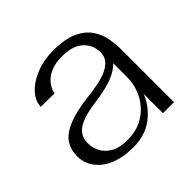

<svg xmlns="http://www.w3.org/2000/svg" viewBox="-130 -614 758 758"><g transform="rotate(-45 249.0 -235.0)"><path d="M210.2 12.8Q153.1 12.8 112.5 -4.3Q71.8 -21.4 49.9 -51.4Q28 -81.3 28 -119.9Q28 -156.3 46.1 -183.4Q64.2 -210.6 109.2 -229Q154.1 -247.4 232.6 -256Q274 -260.6 308.3 -269.9Q342.6 -279.3 363.3 -297.6Q383.9 -315.8 383.9 -344.1Q383.9 -385.8 353.9 -413.3Q323.9 -440.8 264.1 -440.8Q228.5 -440.8 203.3 -430.3Q178 -419.8 163.4 -403.1Q148.8 -386.4 143.2 -368.5Q142.4 -365.4 141.6 -362.6Q140.8 -359.8 141.1 -357.9L64.4 -358.9Q64.8 -363.7 65.7 -368.2Q66.6 -372.8 67.4 -377.4Q75.3 -406 101.9 -429.6Q128.6 -453.1 168.5 -467.4Q208.5 -481.6 254.9 -481.6Q321.8 -481.6 360.7 -463.6Q399.6 -445.6 419 -416.6Q438.4 -387.7 444 -354.5Q449.6 -321.4 449.6 -290.4V0H387.9V-107.7Q368.1 -57 322.7 -22.1Q277.3 12.8 210.2 12.8ZM216.5 -23.9Q256.6 -23.9 288.5 -38.7Q320.5 -53.4 342.7 -78.7Q365 -103.9 376.8 -135.3Q388.5 -166.6 388.5 -200.9V-278.6Q366.5 -255.2 328.5 -241.2Q290.5 -227.3 232.5 -219.5Q161.2 -210.5 127.6 -189.2Q94.1 -168 94.1 -125.5Q94.1 -103.1 104.8 -79.9Q115.5 -56.7 142.1 -40.3Q168.7 -23.9 216.5 -23.9Z"/></g></svg>

Font: Panamera Thin
Style: Regular
Weight: 100
Designer: Bastien Sozeau
Foundry: NBR — Bastien Sozeau
Version: Version 3.003;gftools[0.9.33]